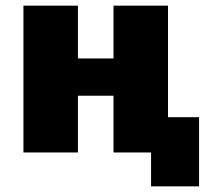

<svg xmlns="http://www.w3.org/2000/svg" viewBox="-20 -540 748 680"><path d="M256 -201V0H63V-520H256V-333H382V-520H575V-125H685V120H515V0H382V-201Z"/></svg>

Font: Mplus 1p Black
Style: Regular
Weight: 900
Version: Version 1.061